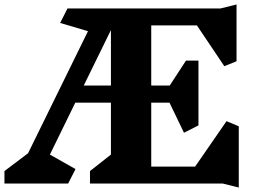

<svg xmlns="http://www.w3.org/2000/svg" viewBox="-21 -824 1160 862"><path d="M979 0H383V-56L477 -130V-363H317L203 -130L318 -65L285 0H-1V-56L105 -136L374 -684L249 -721L282 -786H969L1041 -804V-549L986 -527L863 -710H658V-440H741L814 -552H870V-261L805 -228L740 -363H658V-76H855L996 -280L1051 -257V18ZM477 -689 355 -440H477Z"/></svg>

Font: InknutAntiqua
Style: Bold
Weight: 700
Designer: Claus Eggers Srensen
Foundry: Claus Eggers Srensen
Version: Version 1.000; ttfautohint (v1.2) -l 7 -r 28 -G 50 -x 13 -D 